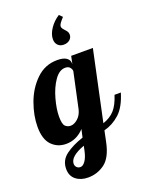

<svg xmlns="http://www.w3.org/2000/svg" viewBox="-195 -857 927 1198"><g transform="rotate(-20 268.0 -258.0)"><path d="M278.5 -596C288.2 -586 301 -581 317 -581C333.7 -581 347.2 -585.5 357.5 -594.5C367.8 -603.5 373 -614.7 373 -628C373 -635.3 371.3 -641.8 368 -647.5C364.7 -653.2 359.7 -659.3 353 -666C349 -670 345.3 -674.5 342 -679.5C338.7 -684.5 337 -689.3 337 -694C337 -700 339.5 -706.7 344.5 -714C349.5 -721.3 358.3 -732 371 -746L351 -766C325.7 -750 304.8 -729.8 288.5 -705.5C272.2 -681.2 264 -658 264 -636C264 -619.3 268.8 -606 278.5 -596ZM97 225C118.3 241.7 145 250 177 250C218.3 250 255.3 237.8 288 213.5C320.7 189.2 343.7 144.7 357 80L372 8C410.7 -2 445.3 -20.8 476 -48.5C506.7 -76.2 531 -119.7 549 -179H507C493.7 -137 477.3 -105.3 458 -84C438.7 -62.7 413 -46.7 381 -36L480 -500H336L325 -448V-454C325 -469.3 318.3 -481.7 305 -491C291.7 -500.3 271.3 -505 244 -505C190 -505 143.5 -486.2 104.5 -448.5C65.5 -410.8 36.2 -364.8 16.5 -310.5C-3.2 -256.2 -13 -204.3 -13 -155C-13 -99.7 -0.3 -59 25 -33C50.3 -7 82 6 120 6C166 6 206 -12.3 240 -49L228 4C180.7 19.3 141.7 38.5 111 61.5C80.3 84.5 65 115 65 153C65 184.3 75.7 208.3 97 225ZM232 -112C216 -98 200.3 -91 185 -91C171 -91 159.2 -95.7 149.5 -105C139.8 -114.3 135 -135.7 135 -169C135 -202.3 141 -240.8 153 -284.5C165 -328.2 181.7 -365.5 203 -396.5C224.3 -427.5 248.3 -443 275 -443C289 -443 299.3 -438.8 306 -430.5C312.7 -422.2 316 -414 316 -406L265 -169C259 -145 248 -126 232 -112ZM187 149C176.3 164.3 165.3 172 154 172C143.3 172 135 168.7 129 162C123 155.3 120 147.7 120 139C120 106.3 152.7 78 218 54L212 83C206 111.7 197.7 133.7 187 149Z"/></g></svg>

Font: DonutKreme
Style: Regular
Weight: 400
Designer: Impallari Type
Foundry: Impallari Type
Version: Version 2.100